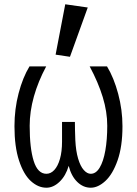

<svg xmlns="http://www.w3.org/2000/svg" viewBox="-20 -859 640 896"><path d="M47.5 -270Q47.5 -350 66.8 -423.5Q86 -497 117.5 -549H195.5Q158 -479 138.2 -408.8Q118.5 -338.5 118.5 -272Q118.5 -167.5 137.2 -107.8Q156 -48 196.5 -48Q217 -48 233.5 -65.8Q250 -83.5 259.8 -117.5Q269.5 -151.5 269.5 -198V-290H329.5Q329.5 -255 331.5 -205Q334 -154.5 344.5 -119Q355 -83.5 370.8 -65.8Q386.5 -48 403.5 -48Q428 -48 445.2 -76.8Q462.5 -105.5 471.5 -156.2Q480.5 -207 480.5 -272Q480.5 -337 459.5 -405.8Q438.5 -474.5 398.5 -549H479.5Q511.5 -496 531.5 -421.2Q551.5 -346.5 551.5 -270Q551.5 -175.5 528.8 -110.8Q506 -46 471.8 -14.5Q437.5 17 403.5 17Q368.5 17 340.8 -9.8Q313 -36.5 300.5 -85Q287 -38.5 258 -10.8Q229 17 196.5 17Q158 17 124 -14Q90 -45 68.8 -109.8Q47.5 -174.5 47.5 -270ZM389.5 -824 306.5 -594 239.5 -604 284.5 -839Z"/></svg>

Font: JuliaMono Light
Style: Regular
Weight: 300
Monospace: yes
Designer: cormullion
Foundry: corm
Version: Version 0.054; ttfautohint (v1.8.4)